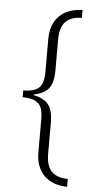

<svg xmlns="http://www.w3.org/2000/svg" viewBox="-59 -750 478 943"><g transform="rotate(5 180.0 -278.0)"><path d="M53.2 -294.9Q89.8 -294.9 112.3 -304.7Q134.3 -314.5 144 -335Q153.8 -356 153.8 -399.9V-558.1Q153.8 -629.9 194.8 -670.9Q235.4 -711.4 309.1 -713.9V-674.8Q254.4 -674.3 228 -646Q202.1 -618.7 202.1 -560.1V-405.8Q202.1 -347.2 179.7 -317.9Q157.7 -289.6 106.9 -279.8V-275.9Q157.7 -266.6 180.2 -237.3Q202.1 -208.5 202.1 -149.9V3.9Q202.1 63 228 90.3Q254.4 118.7 309.1 119.1V158.2Q233.9 155.8 194.3 114.7Q153.8 72.8 153.8 2V-155.8Q153.8 -199.7 144.5 -220.2Q135.7 -240.2 113.3 -251Q91.8 -261.2 53.2 -261.2Z"/></g></svg>

Font: Germano
Style: Regular
Weight: 300
Width: 3
Foundry: Ascender Corporation
Version: Version 1.10; ttfautohint (v1.5)